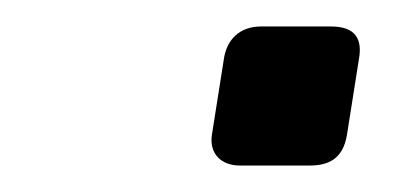

<svg xmlns="http://www.w3.org/2000/svg" viewBox="-20 -456 311 145"><path d="M140 -354C138 -340 147 -331 161 -331H214C228 -331 239 -336 242 -354L251 -411C254 -427 248 -436 230 -436H177C161 -436 151 -426 149 -411Z"/></svg>

Font: Exo
Style: Regular Italic
Weight: 400
Designer: Natanael Gama
Version: Version 1.00